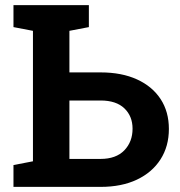

<svg xmlns="http://www.w3.org/2000/svg" viewBox="-20 -731 704 751"><path d="M32.7 0V-85.4L108.9 -100.1V-610.4L32.7 -625V-710.9H327.6V-625L251.5 -610.4V-447.8H373.5Q456.1 -447.8 515.9 -420.4Q575.7 -393.1 608.2 -343.5Q640.6 -293.9 640.6 -226.6Q640.6 -158.7 607.9 -107.7Q575.2 -56.6 515.4 -28.3Q455.6 0 373.5 0ZM251.5 -109.4H373.5Q433.6 -109.4 466.1 -142.8Q498.5 -176.3 498.5 -227.5Q498.5 -276.4 466.6 -307.1Q434.6 -337.9 373.5 -337.9H251.5Z"/></svg>

Font: Roboto Slab LO
Style: Bold
Weight: 700
Designer: Google
Version: Version 2.000